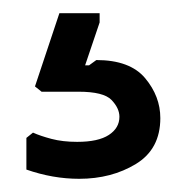

<svg xmlns="http://www.w3.org/2000/svg" viewBox="-20 -51 283 291"><path d="M100 220Q60 220 20 206V158L30 150Q41 155 58 159.5Q75 164 97 164Q129 164 145 153.5Q161 143 161 126Q161 113 149 100.5Q137 88 99 88H43L33 80L70 -31H131V-17L109 48H115L126 40Q177 40 200 67.5Q223 95 223 128Q223 175 186 197.5Q149 220 100 220Z"/></svg>

Font: AR One Sans
Style: Regular
Weight: 400
Designer: Niteesh Yadav
Foundry: Niteesh Yadav
Version: Version 1.001;gftools[0.9.33]